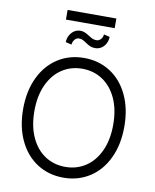

<svg xmlns="http://www.w3.org/2000/svg" viewBox="-104 -1060 929 1148"><g transform="rotate(10 360.5 -486.0)"><path d="M360.4 9.8Q271 9.8 201.2 -34.9Q131.3 -79.6 92 -162.1Q52.7 -244.6 52.7 -353.5Q52.7 -462.4 92 -544.9Q131.3 -627.4 201.2 -672.1Q271 -716.8 360.4 -716.8Q449.2 -716.8 519 -672.1Q588.9 -627.4 627.9 -544.9Q667 -462.4 667 -353.5Q667 -244.6 627.9 -162.1Q588.9 -79.6 519 -34.9Q449.2 9.8 360.4 9.8ZM360.4 -651.4Q291.5 -651.4 237.3 -615.7Q183.1 -580.1 152.1 -512.7Q121.1 -445.3 121.1 -353.5Q121.1 -261.7 151.9 -194.3Q182.6 -127 236.8 -91.3Q291 -55.7 360.4 -55.7Q429.2 -55.7 483.4 -91.3Q537.6 -127 568.6 -194.3Q599.6 -261.7 599.6 -353.5Q599.6 -445.8 568.6 -512.9Q537.6 -580.1 483.4 -615.7Q429.2 -651.4 360.4 -651.4ZM413.1 -786.1Q395.5 -786.1 382.6 -791.7Q369.6 -797.4 354.5 -807.6Q341.8 -816.9 331.5 -821.5Q321.3 -826.2 308.6 -826.2Q293.5 -826.2 282.5 -812.7Q271.5 -799.3 270.5 -782.2L234.4 -791Q234.9 -812.5 244.6 -831.3Q254.4 -850.1 271.2 -861.6Q288.1 -873 308.6 -873Q324.2 -873 336.2 -867.9Q348.1 -862.8 364.3 -852.5Q377.9 -843.3 388.7 -838.6Q399.4 -834 412.1 -834Q428.2 -834 439.2 -846.2Q450.2 -858.4 451.2 -876L487.3 -867.2Q486.8 -845.2 477.3 -826.7Q467.8 -808.1 450.9 -797.1Q434.1 -786.1 413.1 -786.1ZM507.8 -923.8H211.9V-982.4H507.8Z"/></g></svg>

Font: Pretendard GOV Light
Style: Regular
Weight: 300
Designer: Base glyphs from Inter by Rasmus Andersson; Hangeul glyphs from Noto Sans CJK(Source Han Sans) by Jang Soo-young and Kan
Foundry: Kil Hyung-jin
Version: Version 1.309